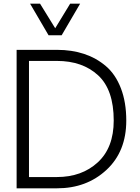

<svg xmlns="http://www.w3.org/2000/svg" viewBox="-20 -1020 757 1040"><path d="M143 -1000H197L279 -867L360 -1000H414L314 -829H243ZM70 -750H289Q369 -750 435.5 -728Q502 -706 554 -661.5Q606 -617 635 -541.5Q664 -466 664 -367Q664 -199 556.5 -99.5Q449 0 289 0H70ZM288 -61Q423 -61 509.5 -140.5Q596 -220 596 -367Q596 -534 511.5 -612Q427 -690 288 -690H137V-61Z"/></svg>

Font: Oakes Grotesk Light
Style: Regular
Weight: 300
Designer: Samuel Oakes
Foundry: Samuel Oakes
Version: Version 1.000;PS 001.000;hotconv 1.0.88;makeotf.lib2.5.64775